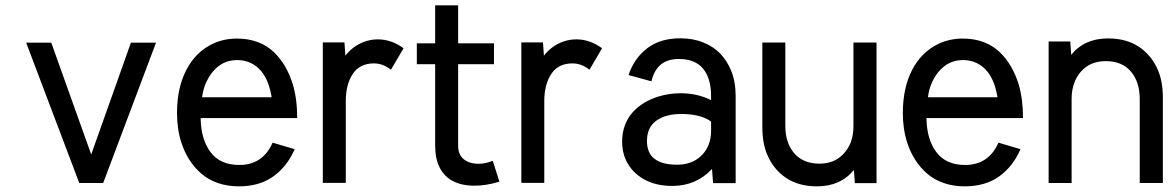

<svg xmlns="http://www.w3.org/2000/svg" viewBox="-20 -673 4296 706"><path d="M315.4 -105 461.4 -516.1H553.7L359.4 0H271.5L76.2 -516.1H168.5Z M1063.5 -124.5Q1036.1 -61 985.1 -24.4Q934.1 12.2 858.4 12.2Q816.4 12.2 781.2 0Q746.1 -12.2 720.5 -34.4Q694.8 -56.6 676.8 -84.7Q658.7 -112.8 647.5 -147Q630.9 -196.8 630.9 -257.3Q630.9 -350.1 665.3 -416.3Q699.7 -482.4 762.7 -512.2Q803.2 -531.2 851.6 -531.2Q893.6 -531.2 928.2 -518.1Q962.9 -504.9 987.3 -481.2Q1011.7 -457.5 1028.6 -428.2Q1045.4 -398.9 1056.6 -363.3Q1072.8 -308.6 1072.8 -238.8H717.8Q718.8 -160.6 754.2 -113.5Q789.6 -66.4 859.9 -66.4Q946.3 -66.4 982.4 -148.4ZM979 -315.4Q962.9 -415.5 897.5 -443.4Q876.5 -452.1 853 -452.1Q812.5 -452.1 783.9 -429.9Q755.4 -407.7 739.3 -372.6Q727.1 -347.2 723.1 -315.4Z M1417.5 -416.5Q1388.7 -439.9 1354.5 -439.9Q1302.7 -439.9 1277.1 -401.1Q1251.5 -362.3 1251.5 -301.8V-0.5H1167V-517.1H1246.6L1250 -468.3Q1263.2 -485.4 1280.5 -498.5Q1297.9 -511.7 1321 -520Q1344.2 -528.3 1369.1 -528.3Q1418.9 -528.3 1463.9 -495.6Z M1724.6 9.8Q1678.2 9.8 1646 -6.8Q1613.8 -23.4 1596.9 -56.4Q1580.1 -89.4 1580.1 -137.2V-437H1512.7V-513.7H1580.1V-653.3H1664.6V-513.7H1796.4V-437H1664.6V-137.2Q1664.6 -104 1685.5 -87.4Q1706.5 -70.8 1738.8 -70.8Q1747.1 -70.8 1756.1 -72Q1765.1 -73.2 1774.2 -75.7Q1783.2 -78.1 1792 -81.5L1816.4 -4.9Q1767.6 9.8 1724.6 9.8Z M2147.5 -416.5Q2118.7 -439.9 2084.5 -439.9Q2032.7 -439.9 2007.1 -401.1Q1981.4 -362.3 1981.4 -301.8V-0.5H1897V-517.1H1976.6L1980 -468.3Q1993.2 -485.4 2010.5 -498.5Q2027.8 -511.7 2051 -520Q2074.2 -528.3 2099.1 -528.3Q2148.9 -528.3 2193.8 -495.6Z M2475.6 -456.1Q2394.5 -456.1 2375.5 -374L2291 -397Q2312 -459 2359.9 -495.6Q2407.7 -532.2 2481.4 -532.2Q2528.3 -532.2 2566.2 -516.8Q2604 -501.5 2628.9 -475.3Q2653.8 -449.2 2668.5 -413.1Q2685.1 -373 2685.1 -318.4V0.5H2602.1L2598.1 -51.8Q2540 10.7 2451.7 10.7Q2390.1 10.7 2345.9 -14.9Q2301.8 -40.5 2281.2 -85Q2267.6 -115.2 2267.6 -151.9Q2267.6 -185.5 2278.3 -213.6Q2289.1 -241.7 2308.1 -262Q2327.1 -282.2 2350.8 -296.1Q2374.5 -310.1 2402.3 -318.4Q2441.4 -330.1 2482.4 -330.1Q2544.9 -330.1 2594.7 -304.7V-319.3Q2594.7 -384.8 2565.4 -420.4Q2536.1 -456.1 2475.6 -456.1ZM2484.9 -253.9Q2427.7 -253.9 2393.3 -229.2Q2358.9 -204.6 2358.9 -154.3Q2358.9 -67.4 2469.7 -67.4Q2512.7 -67.4 2542.7 -87.6Q2572.8 -107.9 2585.9 -141.6Q2594.7 -164.6 2594.7 -190.9V-226.1Q2556.2 -253.9 2484.9 -253.9Z M3119.6 -47.9Q3070.8 12.2 2984.4 12.2Q2916.5 12.2 2870.1 -19Q2823.7 -50.3 2800.8 -105Q2783.2 -146.5 2783.2 -206.1V-516.6H2867.7V-210.4Q2867.7 -147.5 2900.6 -109.4Q2933.6 -71.3 2992.7 -71.3Q3035.6 -71.3 3064.5 -92.3Q3093.3 -113.3 3107.9 -148.4Q3118.2 -174.8 3118.2 -210.4V-516.6H3203.1V0.5H3123.5Z M3732.4 -124.5Q3705.1 -61 3654.1 -24.4Q3603 12.2 3527.3 12.2Q3485.4 12.2 3450.2 0Q3415 -12.2 3389.4 -34.4Q3363.8 -56.6 3345.7 -84.7Q3327.6 -112.8 3316.4 -147Q3299.8 -196.8 3299.8 -257.3Q3299.8 -350.1 3334.2 -416.3Q3368.7 -482.4 3431.6 -512.2Q3472.2 -531.2 3520.5 -531.2Q3562.5 -531.2 3597.2 -518.1Q3631.8 -504.9 3656.2 -481.2Q3680.7 -457.5 3697.5 -428.2Q3714.4 -398.9 3725.6 -363.3Q3741.7 -308.6 3741.7 -238.8H3386.7Q3387.7 -160.6 3423.1 -113.5Q3458.5 -66.4 3528.8 -66.4Q3615.2 -66.4 3651.4 -148.4ZM3647.9 -315.4Q3631.8 -415.5 3566.4 -443.4Q3545.4 -452.1 3522 -452.1Q3481.4 -452.1 3452.9 -429.9Q3424.3 -407.7 3408.2 -372.6Q3396 -347.2 3392.1 -315.4Z M3918.9 -471.2Q3967.3 -531.7 4054.2 -531.7Q4122.6 -531.7 4168.9 -500.2Q4215.3 -468.8 4238.3 -414.1Q4255.9 -372.6 4255.9 -313.5V0H4170.9V-308.6Q4170.9 -372.1 4138.2 -410.2Q4105.5 -448.2 4046.4 -448.2Q4003.4 -448.2 3974.1 -427.2Q3944.8 -406.2 3931.2 -370.6Q3920.4 -344.2 3920.4 -308.6V0H3835.9V-520.5H3915.5Z"/></svg>

Font: Meera Inimai
Style: Regular
Weight: 400
Version: 2.0.0+20160526